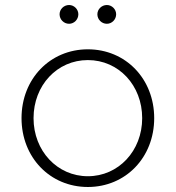

<svg xmlns="http://www.w3.org/2000/svg" viewBox="-20 -735 702 767"><path d="M331 12C482 12 596 -106 596 -263C596 -420 482 -538 331 -538C180 -538 66 -420 66 -263C66 -106 180 12 331 12ZM114 -263C114 -394 208 -495 331 -495C454 -495 548 -394 548 -263C548 -132 453 -31 331 -31C209 -31 114 -132 114 -263ZM218 -678C218 -657 235 -640 256 -640C276 -640 293 -657 293 -678C293 -698 276 -715 256 -715C235 -715 218 -698 218 -678ZM369 -678C369 -657 386 -640 407 -640C427 -640 444 -657 444 -678C444 -698 427 -715 407 -715C386 -715 369 -698 369 -678Z"/></svg>

Font: Mluvka ExtraLight
Style: Regular
Weight: 200
Designer: Modified by Jiří Krblich, Original typeface by Gumpita Rahayu
Foundry: Gumpita Rahayu & Jiří Krblich
Version: Version 2.000;Glyphs 3.1.1 (3134)